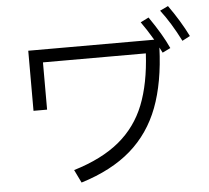

<svg xmlns="http://www.w3.org/2000/svg" viewBox="-59 -940 1118 1028"><g transform="rotate(-5 500.0 -425.5)"><path d="M881 -876Q943 -789 984 -706L942 -684Q891 -785 837 -855ZM772 -824Q840 -726 874 -651L831 -630L816 -659Q809 -471 758.5 -338Q708 -205 605.5 -115.5Q503 -26 338 25L304 -45Q456 -91 549 -168Q642 -245 687 -358.5Q732 -472 741 -634H188V-380H115V-703H792Q757 -762 728 -802Z"/></g></svg>

Font: IBM Plex Sans SC
Style: Regular
Weight: 400
Designer: Mike Abbink; Paul van der Laan; Pieter van Rosmalen; Eunyou Noh; Wujin Sim; Chorong Kim; Dohee Lee; Yejin We; Jinhee Kim
Foundry: Sandoll Inc.
Version: Version 1.000